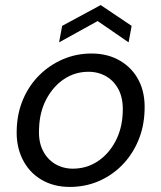

<svg xmlns="http://www.w3.org/2000/svg" viewBox="-20 -725 636 757"><path d="M255 12Q191 12 142.5 -17Q94 -46 68.5 -98Q43 -150 46 -216Q48 -280 71.5 -334.5Q95 -389 135.5 -429Q176 -469 228.5 -491.5Q281 -514 341 -514Q405 -514 453.5 -485.5Q502 -457 527.5 -407Q553 -357 550 -289Q548 -224 524.5 -169Q501 -114 461 -73.5Q421 -33 368.5 -10.5Q316 12 255 12ZM267 -60Q321 -60 364.5 -88.5Q408 -117 435 -167.5Q462 -218 464 -284Q466 -335 448.5 -370Q431 -405 399.5 -423.5Q368 -442 329 -442Q276 -442 233 -413.5Q190 -385 163 -334.5Q136 -284 134 -218Q131 -168 148.5 -132.5Q166 -97 197.5 -78.5Q229 -60 267 -60ZM213 -558 225 -623 377 -705 499 -623 487 -558 365 -642Z"/></svg>

Font: DM Sans 16pt
Style: Italic
Weight: 400
Italic angle: -10°
Version: Version 4.004;gftools[0.9.30]